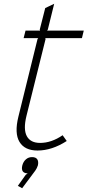

<svg xmlns="http://www.w3.org/2000/svg" viewBox="-20 -793 467 1024"><path d="M182.1 88.9Q177.2 104.5 168 117.2L98.1 210.9L75.2 198.2L117.2 139.2L127.9 131.8Q88.9 130.4 99.1 88.9Q104.5 68.8 118.2 56.9Q131.8 44.9 150.9 44.9Q170.9 44.9 178.7 56.6Q186.5 68.4 182.1 88.9ZM314 -71.8 335.9 -41Q256.8 9.8 180.2 9.8Q111.8 9.8 84 -36.1Q56.2 -82 78.1 -170.9L180.2 -585L184.1 -589.8H106L116.2 -629.9H193.8L191.9 -634.8L221.2 -750L269 -772.9L234.9 -634.8L231 -629.9H426.8L417 -589.8H221.2L223.1 -585L121.1 -174.8Q103.5 -103 123 -66.9Q142.6 -30.8 193.8 -30.8Q254.4 -30.8 314 -71.8Z"/></svg>

Font: Sinkin Sans 200 X Light Italic
Style: Regular
Weight: 200
Italic angle: -112°
Designer: Keith Bates
Foundry: K-Type
Version: Sinkin Sans (version 1.0)  by Keith Bates   •   © 2014   www